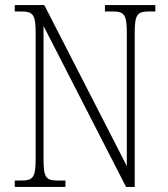

<svg xmlns="http://www.w3.org/2000/svg" viewBox="-20 -734 660 754"><path d="M38 0H237V-25H209C161 -25 151 -35 151 -109V-632L475 0H509V-605C509 -679 520 -689 567 -689H590V-714H392V-689H420C467 -689 478 -679 478 -606V-82L154 -714H38V-689H61C109 -689 120 -679 120 -606V-109C120 -35 109 -25 61 -25H38Z"/></svg>

Font: Noto Serif Armenian Condensed ExtraLight
Style: Regular
Weight: 200
Width: 3
Designer: Monotype Design Team
Foundry: Monotype Imaging Inc.
Version: Version 2.008